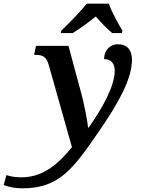

<svg xmlns="http://www.w3.org/2000/svg" viewBox="-186 -786 770 1046"><path d="M148 -619 145 -606H210C247 -628 300 -667 336 -696C360 -667 399 -628 425 -606H478L481 -619C458 -657 421 -724 407 -766H286C251 -720 187 -657 148 -619ZM-65 240C132 240 209 140 348 -63C461 -226 533 -357 533 -461C533 -515 505 -545 456 -545C416 -545 381 -514 381 -464C420 -464 439 -439 439 -401C439 -319 375 -201 297 -91H294C291 -124 272 -221 258 -273L187 -536H10L0 -487H10C49 -487 67 -474 79 -434L206 16C139 97 57 180 -69 180C-110 180 -135 173 -151 168L-166 222C-139 233 -102 240 -65 240Z"/></svg>

Font: Noto Serif SemiBold
Style: Italic
Weight: 600
Italic angle: -12°
Designer: Monotype Design Team
Foundry: Monotype Imaging Inc.
Version: Version 2.014